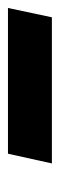

<svg xmlns="http://www.w3.org/2000/svg" viewBox="72 -118 153 494"><g transform="rotate(90 149.0 129.5)"><path d="M-78 186 -54 73H322L297 186Z"/></g></svg>

Font: Saira Semi Condensed
Style: Bold Italic
Weight: 700
Width: 4
Italic angle: -12°
Designer: Hector Gatti with collaboration of the Omnibus-Type team
Foundry: Omnibus-Type
Version: Version 1.001; ttfautohint (v1.8)